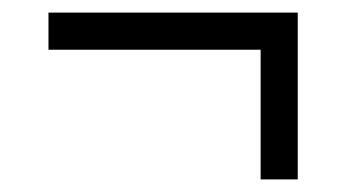

<svg xmlns="http://www.w3.org/2000/svg" viewBox="-20 -407 550 305"><path d="M394 -122V-328H57V-387H453V-122Z"/></svg>

Font: Noto Serif SemiCondensed
Style: Regular
Weight: 400
Width: 4
Designer: Monotype Design Team
Foundry: Monotype Imaging Inc.
Version: Version 2.013